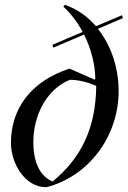

<svg xmlns="http://www.w3.org/2000/svg" viewBox="-20 -772 536 806"><path d="M174 14C352 -31 478 -199 478 -390C478 -490 445 -583 391 -651L496 -696L492 -708L383 -662C346 -704 302 -735 252 -752L246 -744C277 -716 305 -679 327 -638L200 -584L204 -572L333 -627C362 -568 380 -501 380 -440L376 -438L272 -484C112 -432 26 -318 26 -172C26 -88 83 14 174 14ZM201 -10C155 -29 120 -79 120 -176C120 -286 174 -396 273 -437C309 -437 351 -427 384 -411C382 -235 322 -110 201 -10Z"/></svg>

Font: Mazius Display Extra italic
Style: Regular
Weight: 400
Italic angle: -17°
Designer: Alberto Casagrande & Collletttivo
Foundry: Collletttivo
Version: Version 2.000;Glyphs 3.2 (3217)